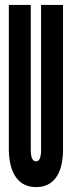

<svg xmlns="http://www.w3.org/2000/svg" viewBox="-20 -755 320 783"><path d="M127 8Q180 8 208.2 -30.8Q236.5 -69.5 237 -143.5V-735H147.5V-143.5Q147.5 -97 127 -97Q105.5 -97 105.5 -143.5V-735H16V-143.5Q17 -70.5 45.8 -31.2Q74.5 8 127 8Z"/></svg>

Font: League Gothic SemiCondensed
Style: Regular
Weight: 400
Width: 4
Designer: The League of Moveable Type
Version: Version 1.600; ttfautohint (v1.8.3)